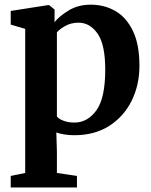

<svg xmlns="http://www.w3.org/2000/svg" viewBox="-20 -582 662 842"><path d="M591.5 -293.5Q591.5 -209.5 557.5 -140.5Q523.5 -71.5 459.5 -30.2Q395.5 11 305.5 11Q284 11 261.8 7.5Q239.5 4 227 -1L229.5 81.5V176.5L317.5 189.5V240H27V189.5L90.5 176.5V-455.5L27 -474V-534L190 -559.5H195.5L219.5 -540L219 -484.5Q239 -510.5 280.8 -536Q322.5 -561.5 378 -561.5Q437.5 -561.5 485.8 -533.8Q534 -506 562.8 -446.5Q591.5 -387 591.5 -293.5ZM325 -482.5Q291.5 -482.5 266.2 -468.2Q241 -454 229.5 -440V-71.5Q236.5 -61 257.8 -52.8Q279 -44.5 306 -44.5Q364 -44.5 402.8 -98.2Q441.5 -152 441.5 -276.5Q441.5 -387 407.8 -434.8Q374 -482.5 325 -482.5Z"/></svg>

Font: Merriweather Text Regular
Style: Bold
Weight: 700
Designer: Eben Sorkin
Foundry: Eben Sorkin
Version: Version 2.100; ttfautohint (v1.7.19-72a1) -l 8 -r 50 -G 200 